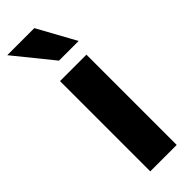

<svg xmlns="http://www.w3.org/2000/svg" viewBox="-271 -735 752 752"><g transform="rotate(-45 105.0 -359.0)"><path d="M-27.8 -717.8 100.4 -559.5H209.3L122.2 -717.8ZM46.6 -500V0H193V-500Z"/></g></svg>

Font: Overused Grotesk Light
Style: Regular
Weight: 300
Designer: RandomMaerks
Version: Version 0.005